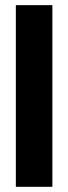

<svg xmlns="http://www.w3.org/2000/svg" viewBox="-20 -719 263 739"><path d="M41 0V-699.2H181.6V0Z"/></svg>

Font: Post No Bills Jaffna ExtraBold
Style: Regular
Weight: 800
Designer: Kosala Senevirathne, Siva Puranthara, Lasantha Premarathna, Tharique Azeez
Foundry: Mooniak
Version: Version 1.220 ; ttfautohint (v1.6)